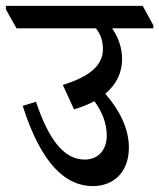

<svg xmlns="http://www.w3.org/2000/svg" viewBox="-62 -644 540 651"><path d="M253 -13C322 -13 375 -59 375 -144C375 -207 344 -270 295 -326C333 -358 352 -398 352 -444C352 -483 338 -520 318 -548H458V-558L422 -624H-42V-612L-6 -548H263C280 -527 287 -504 287 -478C287 -419 237 -383 151 -356L189 -273C215 -281 238 -290 258 -301C285 -264 300 -225 300 -184C300 -139 274 -103 225 -103C153 -103 102 -174 60 -299L15 -285C78 -87 161 -13 253 -13Z"/></svg>

Font: Noto Serif Devanagari Condensed Medium
Style: Regular
Weight: 500
Width: 3
Designer: Universal Thirst, Indian Type Foundry and the Monotype Design Team
Foundry: Monotype Imaging Inc.
Version: Version 2.004